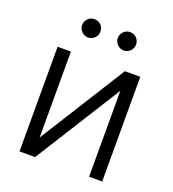

<svg xmlns="http://www.w3.org/2000/svg" viewBox="-131 -814 824 914"><g transform="rotate(20 281.0 -357.0)"><path d="M412.1 -530.3H490.2V0H423.8V-435.5L150.4 0H71.3V-530.3H138.7V-94.7ZM145.5 -667Q145.5 -686.5 159.2 -700.2Q172.9 -713.9 191.4 -713.9Q211.9 -713.9 225.1 -700.4Q238.3 -687 238.3 -667Q238.3 -648.4 224.9 -634.8Q211.4 -621.1 191.4 -621.1Q173.3 -621.1 159.4 -635Q145.5 -648.9 145.5 -667ZM326.2 -667Q326.2 -686.5 339.8 -700.2Q353.5 -713.9 372.1 -713.9Q392.1 -713.9 405.5 -700.4Q418.9 -687 418.9 -667Q418.9 -648.4 405.3 -634.8Q391.6 -621.1 372.1 -621.1Q354 -621.1 340.1 -635Q326.2 -648.9 326.2 -667Z"/></g></svg>

Font: Pretendard GOV Light
Style: Regular
Weight: 300
Designer: Base glyphs from Inter by Rasmus Andersson; Hangeul glyphs from Noto Sans CJK(Source Han Sans) by Jang Soo-young and Kan
Foundry: Kil Hyung-jin
Version: Version 1.309